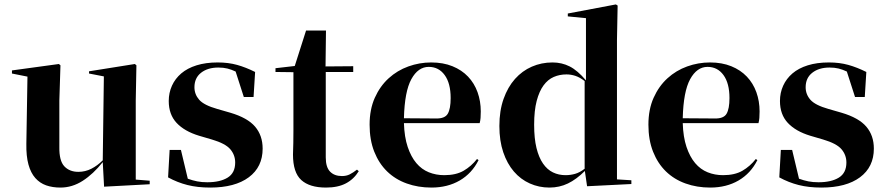

<svg xmlns="http://www.w3.org/2000/svg" viewBox="-20 -838 4002 867"><path d="M593 -27 656 -22V-6L450 5L444 -106Q401 -52 353.5 -21.5Q306 9 253 9Q217 9 188.5 -1Q160 -11 139.5 -34Q119 -57 108.5 -95Q98 -133 99 -189L104 -492L34 -506V-520L246 -549L253 -543L248 -384V-174Q247 -112 270.5 -87Q294 -62 334 -62Q365 -62 392.5 -76Q420 -90 444 -114L449 -493L382 -506V-516L589 -549L596 -543L593 -384Z M858 -444Q858 -412 879.5 -387.5Q901 -363 961 -346L1020 -329Q1098 -306 1132 -266Q1166 -226 1166 -167Q1166 -84 1103.5 -37.5Q1041 9 929 9Q872 9 826.5 -2.5Q781 -14 739 -37L746 -161H797L828 -31Q850 -23 870.5 -19Q891 -15 916 -15Q974 -15 1008 -36Q1042 -57 1042 -104Q1042 -138 1020 -164Q998 -190 937 -208L879 -225Q813 -245 777.5 -283Q742 -321 742 -382Q742 -419 756.5 -451Q771 -483 798.5 -506.5Q826 -530 867.5 -543Q909 -556 963 -556Q1011 -556 1050.5 -545Q1090 -534 1132 -513L1125 -400H1081L1044 -515Q1025 -524 1007 -528.5Q989 -533 966 -533Q918 -533 888 -509.5Q858 -486 858 -444Z M1524 -43Q1544 -43 1559 -50.5Q1574 -58 1592 -72L1600 -65Q1578 -29 1542 -10Q1506 9 1452 9Q1378 9 1340.5 -25Q1303 -59 1303 -140Q1304 -169 1304.5 -193Q1305 -217 1305 -249V-512L1224 -513V-530L1311 -540L1362 -700H1452L1450 -538L1575 -539V-513H1451V-127Q1451 -83 1470.5 -63Q1490 -43 1524 -43Z M1986 -47Q2039 -47 2073.5 -67Q2108 -87 2134 -120L2141 -115Q2111 -55 2056 -23Q2001 9 1928 9Q1868 9 1816.5 -9.5Q1765 -28 1728 -64Q1691 -100 1670 -153Q1649 -206 1649 -275Q1649 -344 1672.5 -396.5Q1696 -449 1735 -484.5Q1774 -520 1824 -538Q1874 -556 1927 -556Q1981 -556 2023 -539Q2065 -522 2093.5 -492Q2122 -462 2136.5 -421.5Q2151 -381 2151 -335Q2151 -318 2150 -305.5Q2149 -293 2146 -282H1804Q1806 -219 1821 -174.5Q1836 -130 1860 -101.5Q1884 -73 1916.5 -60Q1949 -47 1986 -47ZM1916 -536Q1868 -536 1837.5 -480.5Q1807 -425 1804 -304L1948 -303Q1989 -302 2002 -324.5Q2015 -347 2015 -395Q2015 -462 1988 -499Q1961 -536 1916 -536Z M2766 -28 2831 -24V-7L2631 3L2621 -66Q2583 -28 2544.5 -9.5Q2506 9 2461 9Q2414 9 2372.5 -9.5Q2331 -28 2300.5 -63.5Q2270 -99 2252.5 -150.5Q2235 -202 2235 -269Q2235 -338 2254 -391.5Q2273 -445 2305.5 -481.5Q2338 -518 2381.5 -537Q2425 -556 2475 -556Q2517 -556 2552.5 -538Q2588 -520 2626 -475V-756L2544 -764V-777L2761 -818L2769 -813L2766 -657ZM2534 -47Q2556 -47 2577 -53Q2598 -59 2620 -76V-472Q2598 -489 2578 -495.5Q2558 -502 2538 -502Q2507 -502 2480.5 -490.5Q2454 -479 2434.5 -452.5Q2415 -426 2403.5 -382.5Q2392 -339 2392 -275Q2392 -213 2402.5 -170Q2413 -127 2432 -99.5Q2451 -72 2477 -59.5Q2503 -47 2534 -47Z M3245 -47Q3298 -47 3332.5 -67Q3367 -87 3393 -120L3400 -115Q3370 -55 3315 -23Q3260 9 3187 9Q3127 9 3075.5 -9.5Q3024 -28 2987 -64Q2950 -100 2929 -153Q2908 -206 2908 -275Q2908 -344 2931.5 -396.5Q2955 -449 2994 -484.5Q3033 -520 3083 -538Q3133 -556 3186 -556Q3240 -556 3282 -539Q3324 -522 3352.5 -492Q3381 -462 3395.5 -421.5Q3410 -381 3410 -335Q3410 -318 3409 -305.5Q3408 -293 3405 -282H3063Q3065 -219 3080 -174.5Q3095 -130 3119 -101.5Q3143 -73 3175.5 -60Q3208 -47 3245 -47ZM3175 -536Q3127 -536 3096.5 -480.5Q3066 -425 3063 -304L3207 -303Q3248 -302 3261 -324.5Q3274 -347 3274 -395Q3274 -462 3247 -499Q3220 -536 3175 -536Z M3618 -444Q3618 -412 3639.5 -387.5Q3661 -363 3721 -346L3780 -329Q3858 -306 3892 -266Q3926 -226 3926 -167Q3926 -84 3863.5 -37.5Q3801 9 3689 9Q3632 9 3586.5 -2.5Q3541 -14 3499 -37L3506 -161H3557L3588 -31Q3610 -23 3630.5 -19Q3651 -15 3676 -15Q3734 -15 3768 -36Q3802 -57 3802 -104Q3802 -138 3780 -164Q3758 -190 3697 -208L3639 -225Q3573 -245 3537.5 -283Q3502 -321 3502 -382Q3502 -419 3516.5 -451Q3531 -483 3558.5 -506.5Q3586 -530 3627.5 -543Q3669 -556 3723 -556Q3771 -556 3810.5 -545Q3850 -534 3892 -513L3885 -400H3841L3804 -515Q3785 -524 3767 -528.5Q3749 -533 3726 -533Q3678 -533 3648 -509.5Q3618 -486 3618 -444Z"/></svg>

Font: XinYuGongZhangJiaSongA
Style: Regular
Weight: 900
Designer: XinYuGong
Foundry: Adobe Systems Incorporated
Version: Version 1.00